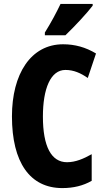

<svg xmlns="http://www.w3.org/2000/svg" viewBox="-20 -950 534 980"><path d="M453 -921V-930H289C268 -886 242 -837 209 -784V-770H314C361 -815 426 -885 453 -921ZM314 -593C356 -593 392 -577 428 -552L470 -677C417 -709 362 -724 302 -724C137 -724 41 -572 41 -356C41 -121 133 10 298 10C355 10 404 -2 448 -27V-163C407 -140 366 -122 322 -122C242 -122 199 -202 199 -355C199 -497 238 -593 314 -593Z"/></svg>

Font: Noto Sans Armenian ExtraCondensed ExtraBold
Style: Regular
Weight: 800
Width: 2
Designer: Monotype Design Team
Foundry: Monotype Imaging Inc.
Version: Version 2.008